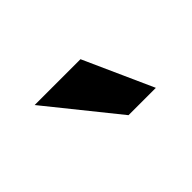

<svg xmlns="http://www.w3.org/2000/svg" viewBox="-35 -772 308 308"><g transform="rotate(-45 118.5 -618.0)"><path d="M134 -559 39 -677H143L196 -559Z"/></g></svg>

Font: Maven Pro Medium
Style: Regular
Weight: 500
Designer: Joe Prince
Foundry: Joe Prince
Version: Version 2.103